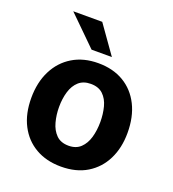

<svg xmlns="http://www.w3.org/2000/svg" viewBox="-134 -825 843 937"><g transform="rotate(20 288.0 -356.5)"><path d="M288 10Q212 10 155.8 -22.5Q99.5 -55 68.8 -114.5Q38 -174 38 -255.5Q38 -337 68.8 -398Q99.5 -459 155.8 -493Q212 -527 288.5 -527Q365 -527 421 -493.8Q477 -460.5 507.5 -399.5Q538 -338.5 538 -255.5Q538 -177.5 508.2 -117.8Q478.5 -58 422.8 -24Q367 10 288 10ZM288.5 -98.5Q327 -98.5 350.5 -121Q374 -143.5 384.5 -180.2Q395 -217 395 -260.5Q395 -301.5 385.5 -338Q376 -374.5 352.5 -397Q329 -419.5 288.5 -419.5Q250 -419.5 226.2 -398.2Q202.5 -377 191.5 -340.8Q180.5 -304.5 180.5 -260.5Q180.5 -220 190.5 -182.8Q200.5 -145.5 224 -122Q247.5 -98.5 288.5 -98.5ZM234 -577.5 86 -723H236.5L339.5 -577.5Z"/></g></svg>

Font: Public Sans Thin
Style: Bold
Weight: 700
Version: Version 2.001